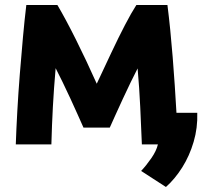

<svg xmlns="http://www.w3.org/2000/svg" viewBox="-20 -559 807 766"><path d="M418 -50Q427 -70 440.5 -100Q454 -130 470 -164.5Q486 -199 501.5 -231Q517 -263 529 -286Q536 -207 539.5 -132Q543 -57 546 17H610Q604 43 583.5 72.5Q563 102 543 123L642 187Q678 155 707 109Q736 63 752.5 7Q769 -49 767 -109H684Q678 -217 669 -330.5Q660 -444 648 -539H524Q504 -508 478.5 -459Q453 -410 424.5 -349.5Q396 -289 366 -225Q324 -319 282.5 -402Q241 -485 209 -539H85Q78 -481 71.5 -409.5Q65 -338 59 -262.5Q53 -187 49 -114.5Q45 -42 43 17H185Q187 -60 191 -133.5Q195 -207 202 -287Q214 -264 229.5 -232Q245 -200 261 -165.5Q277 -131 290.5 -100.5Q304 -70 313 -50Z"/></svg>

Font: Repo Bold
Style: Bold
Weight: 700
Designer: Stefan Peev
Foundry: Context Ltd
Version: Version 1.502